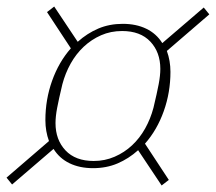

<svg xmlns="http://www.w3.org/2000/svg" viewBox="-23 -643 661 588"><path d="M353 -570Q394 -570 425 -555Q456 -540 474 -511L601 -620L618 -599L488 -487Q499 -457 499 -423Q499 -360 478.5 -302.5Q458 -245 421 -203L494 -92L472 -75L400 -183Q371 -157 337 -142.5Q303 -128 262 -128Q221 -128 190 -143Q159 -158 141 -187L14 -78L-3 -99L127 -211Q116 -241 116 -275Q116 -338 136.5 -395.5Q157 -453 194 -495L121 -606L143 -623L215 -515Q244 -541 278 -555.5Q312 -570 353 -570ZM351 -548Q316 -548 286.5 -535Q257 -522 233.5 -500Q210 -478 193.5 -448.5Q177 -419 168 -385Q157 -339 152 -312.5Q147 -286 147 -266Q147 -215 177.5 -182.5Q208 -150 264 -150Q298 -150 328 -163Q358 -176 381.5 -198Q405 -220 421.5 -249.5Q438 -279 447 -313Q458 -359 463 -385.5Q468 -412 468 -432Q468 -483 437.5 -515.5Q407 -548 351 -548Z"/></svg>

Font: IBM Plex Serif ExtraLight
Style: Italic
Weight: 200
Italic angle: -14°
Designer: Mike Abbink, Paul van der Laan, Pieter van Rosmalen
Foundry: Bold Monday
Version: Version 2.5